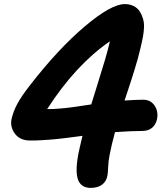

<svg xmlns="http://www.w3.org/2000/svg" viewBox="-20 -852 820 940"><path d="M423.8 67.9Q377.4 67.9 362.3 28.3Q347.2 -11.2 363.8 -99.1Q367.7 -119.6 383.8 -187Q379.9 -186.5 356 -183.3Q332 -180.2 326.4 -179.4Q320.8 -178.7 299.6 -176Q278.3 -173.3 270.3 -172.6Q262.2 -171.9 243.7 -169.9Q225.1 -168 213.9 -167.5Q202.6 -167 186.5 -165.8Q170.4 -164.6 156 -164.3Q141.6 -164.1 127 -164.1Q79.1 -164.1 54.2 -196Q29.3 -228 36.1 -267.1Q43.9 -304.2 64.2 -342.5Q84.5 -380.9 127.9 -436Q265.6 -613.3 395 -722.7Q524.4 -832 590.8 -832Q614.7 -832 633.5 -822.8Q652.3 -813.5 662.8 -797.9Q673.3 -782.2 679.7 -761.7Q686 -741.2 685.1 -718.8Q684.1 -696.3 680.2 -673.8Q674.8 -645.5 667.5 -615.5Q660.2 -585.4 654.5 -564.2Q648.9 -543 638.4 -509.5Q627.9 -476.1 623.3 -461.7Q618.7 -447.3 606 -408.7Q593.3 -370.1 589.8 -359.9Q647.5 -363.8 681.2 -363.8Q716.8 -363.8 736.3 -335.7Q755.9 -307.6 749 -270Q743.7 -243.2 725.3 -227.1Q707 -210.9 676.8 -210.9Q625 -210.9 543 -205.1Q526.4 -144.5 516.1 -90.8Q510.7 -63.5 509.5 -33.4Q508.3 -3.4 505.9 7.8Q500.5 36.6 479.5 52.2Q458.5 67.9 423.8 67.9ZM518.1 -649.9Q350.1 -534.2 210.9 -317.9Q226.1 -317.9 241.2 -318.4Q256.3 -318.8 273.4 -320.6Q290.5 -322.3 302.2 -323.2Q314 -324.2 334 -327.1Q354 -330.1 363.3 -331.3Q372.6 -332.5 395.8 -336.2Q418.9 -339.8 426.8 -340.8Q437 -375 459 -444.6Q481 -514.2 494.9 -561.8Q508.8 -609.4 518.1 -649.9Z"/></svg>

Font: Shantell Sans Irregular Bouncy
Style: Bold Italic
Weight: 700
Italic angle: -11.31°
Designer: Stephen Nixon, Anya Danilova, Shantell Martin
Foundry: Arrow Type
Version: Version 1.006;[9816181b4]